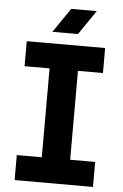

<svg xmlns="http://www.w3.org/2000/svg" viewBox="-59 -923 617 964"><g transform="rotate(5 249.5 -440.5)"><path d="M52 0V-126H178V-574H52V-700H447V-574H321V-126H447V0ZM176 -758 260 -881H389L305 -758Z"/></g></svg>

Font: MuseoModerno Thin SemiBold
Style: Regular
Weight: 600
Version: Version 1.003